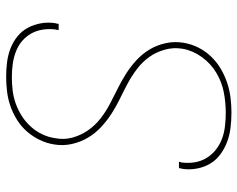

<svg xmlns="http://www.w3.org/2000/svg" viewBox="-96 -688 791 640"><g transform="rotate(-90 300.0 -367.5)"><path d="M245 8Q220 8 195 5Q170 2 147.5 -6.5Q125 -15 106 -29Q87 -43 75 -63Q63 -83 58.5 -108Q54 -133 58 -157Q59 -160 59.5 -162.5Q60 -165 60 -167H81Q81 -165 80.5 -163Q80 -161 79 -159Q76 -136 79.5 -114.5Q83 -93 94 -75Q105 -57 121.5 -44Q138 -31 158 -23.5Q178 -16 200.5 -13.5Q223 -11 245 -11Q279 -11 313 -17.5Q347 -24 378 -42.5Q409 -61 430.5 -91Q452 -121 458 -155Q463 -185 455 -214Q447 -243 430.5 -266Q414 -289 391 -306.5Q368 -324 343 -337.5Q318 -351 292 -363.5Q266 -376 242 -391.5Q218 -407 197 -426.5Q176 -446 161.5 -470.5Q147 -495 140.5 -524Q134 -553 139 -583Q143 -608 154 -631Q165 -654 182 -673.5Q199 -693 221.5 -707Q244 -721 267.5 -729Q291 -737 315.5 -740Q340 -743 364 -743Q389 -743 413 -740Q437 -737 459 -728.5Q481 -720 499 -705.5Q517 -691 528 -670.5Q539 -650 543 -626Q547 -602 543 -578Q542 -575 541.5 -573Q541 -571 541 -568H520Q521 -570 521 -572.5Q521 -575 522 -577Q525 -598 522 -619.5Q519 -641 509 -659Q499 -677 483.5 -690Q468 -703 448.5 -710.5Q429 -718 407.5 -721Q386 -724 364 -724Q342 -724 320 -721.5Q298 -719 276.5 -711.5Q255 -704 235 -691.5Q215 -679 199 -661.5Q183 -644 173 -623Q163 -602 160 -580Q154 -550 162 -521.5Q170 -493 186.5 -469.5Q203 -446 225.5 -428.5Q248 -411 273.5 -397.5Q299 -384 324.5 -371.5Q350 -359 374.5 -343.5Q399 -328 420 -308.5Q441 -289 455.5 -265Q470 -241 476.5 -211.5Q483 -182 478 -152Q474 -127 462.5 -103.5Q451 -80 432.5 -60.5Q414 -41 391 -27.5Q368 -14 343.5 -6Q319 2 294.5 5Q270 8 245 8Z"/></g></svg>

Font: Iosevka Curly ThExObl
Style: Regular
Weight: 100
Width: 7
Italic angle: -9°
Monospace: yes
Designer: Belleve Invis
Foundry: Belleve Invis
Version: Version 11.1.0; ttfautohint (v1.8.3)